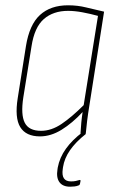

<svg xmlns="http://www.w3.org/2000/svg" viewBox="-20 -507 440 725"><path d="M131 8Q78 8 56.5 -27Q35 -62 47 -137L78 -333Q91 -414 131 -450.5Q171 -487 237 -487Q273 -487 305 -479Q337 -471 373 -463L318 -112Q312 -75 309 -50.5Q306 -26 304 -4Q304 0 301 0H287Q284 0 284 -4Q285 -23 287 -44Q289 -65 292 -84Q253 -42 212.5 -17Q172 8 131 8ZM135 -13Q174 -13 212.5 -39Q251 -65 296 -110L350 -447Q321 -455 291.5 -460.5Q262 -466 237 -466Q181 -466 145.5 -435Q110 -404 99 -332L68 -139Q58 -74 73.5 -43.5Q89 -13 135 -13ZM245 198Q217 198 204.5 181Q192 164 197 133L198 126Q205 88 229 54.5Q253 21 292 -8L304 -1Q266 29 244.5 60Q223 91 218 124L217 131Q210 178 248 178Q258 178 265.5 176.5Q273 175 279 173Q285 171 284 177L282 187Q281 192 277 193Q270 196 261.5 197Q253 198 245 198Z"/></svg>

Font: Sofia Sans Condensed Thin
Style: Italic
Weight: 250
Italic angle: -9°
Version: Version 4.100